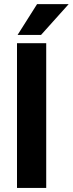

<svg xmlns="http://www.w3.org/2000/svg" viewBox="-20 -923 357 943"><path d="M207 0H63.5V-710.9H207ZM162.1 -902.8H317.4L181.6 -751.5H66.4Z"/></svg>

Font: RobotoCondensed-Bold
Style: Bold
Weight: 700
Designer: Google
Version: Version 2.001240; 2014